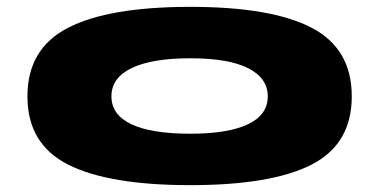

<svg xmlns="http://www.w3.org/2000/svg" viewBox="-20 -525 1106 560"><path d="M535 15Q297 15 178.5 -45Q60 -105 60 -244Q60 -383 178.5 -444Q297 -505 535 -505Q772 -505 889 -444Q1006 -383 1006 -244Q1006 -105 889 -45Q772 15 535 15ZM535 -135Q645 -135 703 -162.5Q761 -190 761 -244Q761 -297 704 -326Q647 -355 535 -355Q423 -355 364 -326.5Q305 -298 305 -244Q305 -190 363.5 -162.5Q422 -135 535 -135Z"/></svg>

Font: Syne ExtraBold
Style: Regular
Weight: 800
Designer: Lucas Descroix
Foundry: Bonjour Monde
Version: Version 2.200; ttfautohint (v1.8.4)